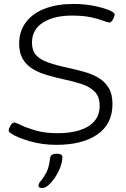

<svg xmlns="http://www.w3.org/2000/svg" viewBox="-20 -728 640 973"><path d="M266 6Q194 6 132 -12Q70 -30 39 -50Q32 -54 28 -58Q24 -62 24 -68Q24 -76 33 -91.5Q42 -107 52 -107Q60 -107 87.5 -93.5Q115 -80 161.5 -66.5Q208 -53 274 -53Q334 -53 382 -67.5Q430 -82 457.5 -113Q485 -144 485 -192Q485 -239 459 -264.5Q433 -290 390 -303.5Q347 -317 298 -327Q258 -336 218.5 -347.5Q179 -359 147 -378Q115 -397 96 -428Q77 -459 77 -506Q77 -570 111.5 -615.5Q146 -661 208 -684.5Q270 -708 352 -708Q415 -708 469.5 -695.5Q524 -683 548 -669Q561 -661 561 -654Q561 -646 552.5 -630Q544 -614 536 -614Q526 -614 503 -623Q480 -632 441 -640.5Q402 -649 344 -649Q253 -649 197.5 -613.5Q142 -578 142 -512Q142 -472 162.5 -449Q183 -426 224 -411.5Q265 -397 326 -384Q367 -375 406.5 -364Q446 -353 478.5 -334Q511 -315 530.5 -283Q550 -251 550 -201Q550 -100 474 -47Q398 6 266 6ZM194 225Q188 225 181.5 222.5Q175 220 175 213Q175 202 187.5 188Q200 174 214.5 147Q229 120 234 72Q237 51 268 51Q296 51 296 69Q296 92 286 118.5Q276 145 260 169.5Q244 194 226.5 209.5Q209 225 194 225Z"/></svg>

Font: Asap Expanded Expanded Light
Style: Italic
Weight: 300
Width: 7
Italic angle: -6°
Designer: Pablo Cosgaya
Foundry: Omnibus-Type
Version: Version 3.001; ttfautohint (v1.8.4.7-5d5b)